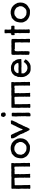

<svg xmlns="http://www.w3.org/2000/svg" viewBox="1762 -2460 700 4265"><g transform="rotate(-90 2112.5 -327.0)"><path d="M236 -424H258Q293 -424 298 -422Q307 -425 324.5 -425Q342 -425 350 -427Q384 -423 407 -427Q413 -425 457 -425Q459 -425 467 -424Q475 -423 479 -424Q480 -424 501 -427Q512 -428 541 -427.5Q570 -427 582 -427Q613 -429 621 -425Q630 -395 619 -353Q622 -336 622.5 -317Q623 -298 622 -271.5Q621 -245 621 -233Q621 -229 622.5 -220Q624 -211 624 -206Q625 -191 625.5 -161.5Q626 -132 626 -123Q626 -121 625 -118.5Q624 -116 624 -115Q624 -111 625 -103.5Q626 -96 625.5 -90.5Q625 -85 623 -80Q625 -75 625 -66.5Q625 -58 627 -53Q627 -16 623 -11H585Q582 -11 574 -10Q566 -9 562.5 -9Q559 -9 553.5 -10Q548 -11 545 -14Q545 -25 546 -52.5Q547 -80 547 -93Q547 -100 546 -114Q545 -128 545 -135Q545 -142 546 -156Q547 -170 547 -178Q547 -184 546 -197Q545 -210 545 -217Q545 -220 546 -225.5Q547 -231 547 -233Q547 -238 546 -248.5Q545 -259 545 -265Q545 -270 544.5 -280Q544 -290 544 -295Q544 -298 544.5 -324.5Q545 -351 542 -354Q537 -357 530 -357.5Q523 -358 516.5 -357.5Q510 -357 501 -358Q498 -357 490.5 -354.5Q483 -352 479 -351Q475 -351 463 -353L446 -356Q443 -355 433 -355Q423 -355 419 -353Q386 -356 381 -353Q377 -349 376.5 -343Q376 -337 377 -327.5Q378 -318 378 -315Q378 -311 377.5 -304.5Q377 -298 377 -295Q377 -291 378.5 -283.5Q380 -276 380 -272Q380 -264 378 -254Q378 -246 375 -238Q381 -188 377 -153Q380 -133 380 -96Q380 -59 381 -49Q386 -16 383 -9Q373 -4 342 -9Q337 -9 328.5 -7Q320 -5 315.5 -5Q311 -5 303 -8Q292 -18 299 -45Q300 -50 299 -70Q298 -90 298 -94Q298 -101 299.5 -116.5Q301 -132 300.5 -143.5Q300 -155 296 -165Q299 -171 299.5 -177.5Q300 -184 299 -194.5Q298 -205 298 -209Q298 -214 298.5 -223Q299 -232 299 -236Q299 -247 297.5 -274Q296 -301 296 -313Q298 -345 293 -354Q289 -356 279 -355.5Q269 -355 266 -358Q249 -353 212.5 -354Q176 -355 158 -351Q154 -351 146 -352Q138 -353 135 -351Q127 -343 132 -307Q132 -297 131.5 -272.5Q131 -248 131 -236Q131 -224 131.5 -209.5Q132 -195 133 -177.5Q134 -160 134 -150V-61Q134 -56 136 -44Q138 -32 137.5 -23.5Q137 -15 134 -8Q126 -3 104 -4Q82 -5 71 -3Q63 -3 52 -12Q48 -28 55 -55Q53 -70 53 -98Q53 -126 53 -132Q53 -194 55 -202Q53 -203 53 -217Q53 -231 53 -233Q53 -234 50 -258Q50 -262 51 -272Q52 -282 52 -287V-315Q52 -321 53 -339Q54 -357 53 -367Q53 -371 52.5 -382Q52 -393 52 -398.5Q52 -404 54 -411.5Q56 -419 60 -424Z M928 -440H980Q993 -436 1017 -432Q1018 -429 1024.5 -428Q1031 -427 1032 -425Q1034 -425 1039.5 -422.5Q1045 -420 1050 -421Q1052 -418 1069 -410Q1073 -408 1079.5 -402Q1086 -396 1089 -394Q1091 -392 1095 -388Q1099 -384 1102 -381Q1103 -380 1107 -378.5Q1111 -377 1113 -375Q1115 -371 1120.5 -364Q1126 -357 1128 -353Q1131 -350 1136 -342.5Q1141 -335 1144 -332L1147 -320Q1148 -318 1150.5 -315Q1153 -312 1154 -310Q1159 -298 1165 -290Q1165 -279 1169 -262Q1173 -245 1173 -236Q1174 -237 1174 -235Q1175 -221 1171 -197Q1170 -192 1169 -179.5Q1168 -167 1166 -162L1151 -126Q1137 -104 1132 -93Q1119 -84 1113 -75Q1101 -66 1094 -58Q1080 -52 1064 -41Q1054 -38 1050 -31Q1037 -27 1035 -23Q1032 -23 1005 -12Q925 -10 901 -16L897 -19H890Q873 -22 842 -38Q828 -44 823 -47Q818 -50 777 -83Q775 -90 767 -100.5Q759 -111 758 -113L747 -135Q747 -136 746 -137Q745 -138 744 -140L733 -168L730 -192Q729 -200 730.5 -214Q732 -228 730 -233Q731 -238 733.5 -254.5Q736 -271 738 -279Q739 -286 741 -293Q743 -300 746 -307.5Q749 -315 750 -320Q751 -324 755.5 -330.5Q760 -337 761 -343Q773 -355 777 -362Q791 -372 794 -380Q796 -384 804 -389Q812 -394 813 -395Q815 -397 820 -404.5Q825 -412 829 -414Q857 -422 862 -422Q870 -426 881 -429Q892 -432 906.5 -435Q921 -438 928 -440ZM925 -359 889 -350Q878 -342 859 -326.5Q840 -311 835 -307Q833 -302 818 -279Q806 -218 808 -202Q812 -194 818 -178Q825 -156 827 -153Q832 -145 844.5 -135Q857 -125 860 -121Q863 -117 870 -113.5Q877 -110 879 -107Q883 -104 901 -96Q903 -96 903 -94Q912 -93 929 -91.5Q946 -90 955 -88Q962 -91 991 -91Q999 -96 1009 -96Q1016 -103 1040 -116Q1044 -122 1053.5 -133Q1063 -144 1068.5 -151Q1074 -158 1080 -169Q1086 -180 1089 -192Q1091 -201 1091 -219Q1091 -237 1092 -244Q1092 -246 1091 -246L1090 -248Q1090 -249 1089 -249Q1083 -266 1064 -304Q1056 -309 1053 -317Q1044 -322 1028 -334Q1023 -336 1013.5 -342Q1004 -348 1001 -350Q976 -361 925 -359Z M1378 -20 1359 -23Q1359 -25 1356 -25L1335 -64Q1333 -69 1328 -77Q1323 -85 1321 -88L1318 -91V-96Q1305 -122 1304 -129Q1303 -132 1298.5 -137Q1294 -142 1293 -146Q1290 -157 1283 -164Q1284 -168 1282 -173Q1280 -178 1280 -181Q1279 -184 1275.5 -188Q1272 -192 1271 -195Q1270 -200 1267.5 -209Q1265 -218 1264 -222Q1257 -238 1249 -247Q1248 -250 1244.5 -254.5Q1241 -259 1238.5 -263.5Q1236 -268 1236 -274Q1217 -302 1214 -304Q1204 -324 1195 -337Q1192 -347 1175 -381Q1166 -418 1179 -432Q1190 -435 1209 -434.5Q1228 -434 1239 -435Q1242 -430 1249 -429Q1250 -428 1257 -413.5Q1264 -399 1269 -394Q1269 -389 1280 -365Q1286 -351 1294 -342Q1295 -336 1299.5 -326.5Q1304 -317 1305 -310Q1311 -300 1322 -275.5Q1333 -251 1340 -239Q1341 -223 1351 -213Q1350 -209 1351.5 -203.5Q1353 -198 1353 -195Q1355 -193 1357.5 -188Q1360 -183 1362.5 -180Q1365 -177 1368 -175Q1373 -175 1375 -177Q1377 -179 1378.5 -184Q1380 -189 1381 -191Q1387 -203 1387 -213Q1390 -217 1406 -254Q1413 -267 1425 -295Q1429 -303 1438.5 -319Q1448 -335 1454 -348Q1460 -361 1463 -375Q1466 -377 1469 -382.5Q1472 -388 1474 -389Q1479 -408 1482 -410Q1484 -423 1490 -429Q1493 -431 1499.5 -432.5Q1506 -434 1509 -435Q1519 -432 1539 -435.5Q1559 -439 1567 -435Q1567 -433 1568 -432Q1569 -431 1569 -430Q1568 -429 1569 -427.5Q1570 -426 1570 -425V-414Q1570 -410 1567.5 -402Q1565 -394 1564 -389Q1554 -376 1540 -337Q1539 -334 1534 -327Q1529 -320 1529 -313Q1516 -297 1506 -274Q1495 -252 1493 -250Q1493 -249 1492 -243.5Q1491 -238 1490 -236Q1489 -231 1479 -219Q1479 -218 1477.5 -213Q1476 -208 1476 -205Q1468 -198 1460 -176Q1457 -172 1452 -162Q1447 -152 1444 -148Q1443 -141 1439 -129Q1438 -126 1427 -110Q1426 -107 1424 -102.5Q1422 -98 1421 -93.5Q1420 -89 1420 -83Q1414 -77 1403 -55Q1400 -51 1395.5 -40.5Q1391 -30 1387 -25Q1380 -23 1378 -20Z M1748 -577Q1739 -560 1715 -550Q1712 -550 1699 -551Q1686 -552 1682 -551Q1666 -562 1660 -574Q1647 -587 1646 -602Q1647 -615 1660 -644Q1664 -646 1685 -657Q1690 -656 1700 -655Q1710 -654 1717 -652.5Q1724 -651 1729 -648Q1750 -629 1748 -577ZM1665 -201 1661 -221Q1661 -226 1662 -236Q1663 -246 1663 -251Q1663 -262 1661 -284Q1661 -289 1659.5 -300Q1658 -311 1658 -316Q1658 -325 1659 -341.5Q1660 -358 1660 -366Q1660 -406 1663 -415Q1726 -423 1740 -410Q1743 -407 1741 -375.5Q1739 -344 1739 -340Q1739 -329 1740.5 -306.5Q1742 -284 1742 -272Q1742 -236 1740 -168Q1740 -164 1741 -158Q1742 -152 1742 -149Q1742 -145 1741 -139Q1740 -133 1740 -130Q1740 -123 1741.5 -109Q1743 -95 1743 -89Q1744 -87 1743 -86Q1742 -85 1742 -84Q1742 -82 1742.5 -68Q1743 -54 1743.5 -45Q1744 -36 1743 -31Q1736 -24 1736 -21Q1733 -19 1728.5 -11.5Q1724 -4 1720 -2Q1675 7 1661 -9Q1663 -24 1661 -84Q1661 -89 1663 -99Q1665 -109 1665 -114Q1665 -123 1664 -140.5Q1663 -158 1663 -173Q1663 -188 1665 -201Z M2035 -424H2057Q2092 -424 2097 -422Q2106 -425 2123.5 -425Q2141 -425 2149 -427Q2183 -423 2206 -427Q2212 -425 2256 -425Q2258 -425 2266 -424Q2274 -423 2278 -424Q2279 -424 2300 -427Q2311 -428 2340 -427.5Q2369 -427 2381 -427Q2412 -429 2420 -425Q2429 -395 2418 -353Q2421 -336 2421.5 -317Q2422 -298 2421 -271.5Q2420 -245 2420 -233Q2420 -229 2421.5 -220Q2423 -211 2423 -206Q2424 -191 2424.5 -161.5Q2425 -132 2425 -123Q2425 -121 2424 -118.5Q2423 -116 2423 -115Q2423 -111 2424 -103.5Q2425 -96 2424.5 -90.5Q2424 -85 2422 -80Q2424 -75 2424 -66.5Q2424 -58 2426 -53Q2426 -16 2422 -11H2384Q2381 -11 2373 -10Q2365 -9 2361.5 -9Q2358 -9 2352.5 -10Q2347 -11 2344 -14Q2344 -25 2345 -52.5Q2346 -80 2346 -93Q2346 -100 2345 -114Q2344 -128 2344 -135Q2344 -142 2345 -156Q2346 -170 2346 -178Q2346 -184 2345 -197Q2344 -210 2344 -217Q2344 -220 2345 -225.5Q2346 -231 2346 -233Q2346 -238 2345 -248.5Q2344 -259 2344 -265Q2344 -270 2343.5 -280Q2343 -290 2343 -295Q2343 -298 2343.5 -324.5Q2344 -351 2341 -354Q2336 -357 2329 -357.5Q2322 -358 2315.5 -357.5Q2309 -357 2300 -358Q2297 -357 2289.5 -354.5Q2282 -352 2278 -351Q2274 -351 2262 -353L2245 -356Q2242 -355 2232 -355Q2222 -355 2218 -353Q2185 -356 2180 -353Q2176 -349 2175.5 -343Q2175 -337 2176 -327.5Q2177 -318 2177 -315Q2177 -311 2176.5 -304.5Q2176 -298 2176 -295Q2176 -291 2177.5 -283.5Q2179 -276 2179 -272Q2179 -264 2177 -254Q2177 -246 2174 -238Q2180 -188 2176 -153Q2179 -133 2179 -96Q2179 -59 2180 -49Q2185 -16 2182 -9Q2172 -4 2141 -9Q2136 -9 2127.5 -7Q2119 -5 2114.5 -5Q2110 -5 2102 -8Q2091 -18 2098 -45Q2099 -50 2098 -70Q2097 -90 2097 -94Q2097 -101 2098.5 -116.5Q2100 -132 2099.5 -143.5Q2099 -155 2095 -165Q2098 -171 2098.5 -177.5Q2099 -184 2098 -194.5Q2097 -205 2097 -209Q2097 -214 2097.5 -223Q2098 -232 2098 -236Q2098 -247 2096.5 -274Q2095 -301 2095 -313Q2097 -345 2092 -354Q2088 -356 2078 -355.5Q2068 -355 2065 -358Q2048 -353 2011.5 -354Q1975 -355 1957 -351Q1953 -351 1945 -352Q1937 -353 1934 -351Q1926 -343 1931 -307Q1931 -297 1930.5 -272.5Q1930 -248 1930 -236Q1930 -224 1930.5 -209.5Q1931 -195 1932 -177.5Q1933 -160 1933 -150V-61Q1933 -56 1935 -44Q1937 -32 1936.5 -23.5Q1936 -15 1933 -8Q1925 -3 1903 -4Q1881 -5 1870 -3Q1862 -3 1851 -12Q1847 -28 1854 -55Q1852 -70 1852 -98Q1852 -126 1852 -132Q1852 -194 1854 -202Q1852 -203 1852 -217Q1852 -231 1852 -233Q1852 -234 1849 -258Q1849 -262 1850 -272Q1851 -282 1851 -287V-315Q1851 -321 1852 -339Q1853 -357 1852 -367Q1852 -371 1851.5 -382Q1851 -393 1851 -398.5Q1851 -404 1853 -411.5Q1855 -419 1859 -424Z M2536 -269 2541 -290Q2547 -309 2555 -313Q2552 -327 2564 -345Q2576 -363 2577 -369Q2581 -371 2586.5 -376.5Q2592 -382 2596 -384Q2598 -388 2604 -393.5Q2610 -399 2612 -402Q2618 -403 2628 -410Q2638 -417 2645 -419Q2650 -423 2664 -426Q2678 -429 2683 -432Q2688 -430 2696.5 -432Q2705 -434 2711 -432Q2719 -434 2732 -434Q2745 -434 2752 -435Q2759 -434 2770.5 -432Q2782 -430 2791 -428.5Q2800 -427 2807 -424Q2812 -423 2815.5 -417.5Q2819 -412 2821 -411Q2824 -410 2847 -406Q2850 -404 2854.5 -398.5Q2859 -393 2864 -390Q2869 -387 2875 -386Q2877 -382 2881 -374Q2885 -366 2886 -362Q2899 -348 2913 -326Q2915 -315 2929 -280Q2930 -275 2930 -264.5Q2930 -254 2931 -246Q2932 -238 2935 -233Q2935 -207 2929 -203Q2915 -202 2902.5 -202.5Q2890 -203 2875 -202.5Q2860 -202 2851 -200Q2840 -203 2805 -201Q2770 -199 2757 -200Q2753 -200 2748 -201.5Q2743 -203 2739 -203Q2724 -202 2693.5 -201.5Q2663 -201 2648 -200Q2644 -200 2637 -200.5Q2630 -201 2624.5 -200.5Q2619 -200 2615 -197Q2612 -192 2617 -176Q2610 -163 2621 -138Q2624 -131 2635.5 -119.5Q2647 -108 2651 -101Q2662 -96 2678 -82Q2716 -68 2719 -68Q2752 -66 2776 -72Q2792 -80 2803 -82Q2826 -98 2853 -124L2866 -150Q2880 -150 2897 -135Q2910 -130 2924 -118Q2925 -98 2907.5 -79Q2890 -60 2888 -55Q2854 -27 2836 -16Q2801 -4 2796 -1Q2791 -1 2780.5 1Q2770 3 2763 3Q2759 4 2749.5 3Q2740 2 2736 2Q2732 2 2722.5 3Q2713 4 2708 3Q2701 3 2688 1Q2675 -1 2669 -1Q2662 -5 2644.5 -11.5Q2627 -18 2620 -23Q2596 -50 2590 -53Q2579 -71 2574 -75L2566 -83Q2560 -91 2551.5 -114.5Q2543 -138 2539 -145Q2538 -150 2537 -158.5Q2536 -167 2535 -174Q2534 -181 2533 -187V-224Q2532 -229 2535 -233Q2538 -237 2538 -239Q2533 -252 2536 -269ZM2848 -282Q2847 -285 2843.5 -293Q2840 -301 2840 -307Q2827 -326 2810 -343Q2796 -351 2790 -356Q2775 -357 2762 -364Q2755 -363 2743 -365Q2731 -367 2727 -367Q2719 -367 2705 -363Q2691 -359 2684 -359Q2681 -356 2674 -353Q2667 -350 2665 -348Q2658 -341 2654 -340Q2652 -335 2648.5 -331Q2645 -327 2640 -322.5Q2635 -318 2632 -315Q2632 -314 2625.5 -299Q2619 -284 2620 -271Q2626 -266 2650 -266Q2653 -266 2663.5 -265Q2674 -264 2680 -265Q2684 -265 2692 -266.5Q2700 -268 2702 -268Q2703 -268 2706 -267Q2709 -266 2711 -266Q2713 -266 2716 -267Q2719 -268 2721 -268Q2751 -268 2763 -265Q2766 -266 2803 -266Q2836 -266 2847 -274Q2846 -277 2847 -278.5Q2848 -280 2848 -282Z M3107 -96 3110 -77Q3105 -23 3095 -20Q3088 -18 3062.5 -22Q3037 -26 3030 -31Q3028 -34 3028 -56.5Q3028 -79 3028 -82Q3028 -86 3027 -95.5Q3026 -105 3026.5 -111.5Q3027 -118 3030 -124Q3028 -133 3028 -150V-161Q3027 -171 3029 -192Q3031 -213 3031 -222Q3031 -230 3029.5 -246.5Q3028 -263 3028 -271Q3028 -276 3028 -286Q3028 -296 3028 -304Q3028 -312 3028 -320Q3028 -323 3029 -329Q3030 -335 3029.5 -339Q3029 -343 3027 -347Q3030 -358 3027 -394Q3031 -413 3036 -419Q3047 -426 3083 -424Q3091 -423 3105 -424Q3119 -425 3126 -425Q3131 -425 3141 -423.5Q3151 -422 3156 -422Q3166 -422 3187 -423.5Q3208 -425 3219 -425Q3220 -425 3223 -424.5Q3226 -424 3228 -424Q3230 -424 3235.5 -425Q3241 -426 3245.5 -425.5Q3250 -425 3254 -422Q3262 -425 3285.5 -424Q3309 -423 3320 -425Q3328 -423 3345 -423Q3362 -423 3370 -422Q3373 -420 3381 -399Q3382 -390 3381 -375Q3380 -360 3380 -356Q3380 -349 3381 -334.5Q3382 -320 3381 -312Q3381 -308 3379.5 -303Q3378 -298 3378 -296Q3378 -293 3379 -287Q3380 -281 3380 -277Q3380 -274 3379 -268Q3378 -262 3378 -260Q3378 -249 3379.5 -227.5Q3381 -206 3381 -195Q3381 -183 3380.5 -170Q3380 -157 3379 -141Q3378 -125 3378 -116Q3378 -113 3379.5 -108.5Q3381 -104 3381 -102Q3380 -97 3383 -39Q3385 -17 3377 -11Q3370 -10 3349 -11.5Q3328 -13 3318 -11Q3313 -10 3308.5 -13Q3304 -16 3303 -16Q3298 -30 3304 -64V-85Q3304 -93 3303.5 -111Q3303 -129 3303 -138Q3302 -141 3303 -146Q3304 -151 3304 -153Q3304 -156 3302.5 -162Q3301 -168 3301 -172Q3301 -174 3302 -178Q3303 -182 3303 -184Q3301 -194 3301 -197Q3301 -203 3303.5 -216.5Q3306 -230 3306 -238Q3306 -245 3304.5 -260.5Q3303 -276 3303 -284Q3303 -288 3303 -313.5Q3303 -339 3301 -343Q3296 -347 3290 -348Q3284 -349 3274.5 -348Q3265 -347 3262 -347Q3252 -346 3232 -347Q3212 -348 3205 -348H3197Q3193 -348 3178.5 -347.5Q3164 -347 3159 -348Q3154 -349 3147.5 -353.5Q3141 -358 3137 -359Q3133 -359 3131 -353.5Q3129 -348 3124 -348Q3111 -343 3110 -340Q3109 -334 3108 -307.5Q3107 -281 3105 -268Q3108 -263 3108.5 -257Q3109 -251 3108 -242.5Q3107 -234 3107 -230Q3107 -223 3109 -206.5Q3111 -190 3110 -181Q3110 -177 3108.5 -169Q3107 -161 3107 -157Q3106 -141 3110 -115Q3111 -111 3109 -105Q3107 -99 3107 -96Z M3591 -220V-213Q3590 -201 3590 -187.5Q3590 -174 3590.5 -157.5Q3591 -141 3591 -132Q3591 -128 3590 -119.5Q3589 -111 3589 -107Q3589 -104 3591.5 -86Q3594 -68 3591 -63Q3598 -38 3594 -25Q3572 -8 3518 -17Q3516 -20 3513 -27.5Q3510 -35 3509 -36Q3510 -39 3509.5 -46.5Q3509 -54 3509 -57Q3509 -59 3510.5 -63.5Q3512 -68 3512 -71Q3512 -79 3510 -123Q3510 -126 3511 -131Q3512 -136 3512 -138Q3512 -140 3511 -145Q3510 -150 3510 -153Q3510 -154 3511 -158.5Q3512 -163 3512 -165Q3512 -173 3510.5 -193Q3509 -213 3510 -224Q3512 -250 3509 -258Q3510 -261 3511.5 -267.5Q3513 -274 3514 -276Q3509 -318 3509 -326Q3509 -328 3510 -334.5Q3511 -341 3510.5 -345.5Q3510 -350 3507 -354Q3500 -358 3489 -354Q3478 -350 3474 -351Q3471 -351 3469.5 -353.5Q3468 -356 3467 -360Q3466 -364 3465 -365V-384Q3465 -388 3464.5 -396.5Q3464 -405 3464.5 -412Q3465 -419 3468 -424Q3473 -427 3484.5 -427.5Q3496 -428 3501 -430Q3509 -436 3509 -466Q3509 -473 3509.5 -486.5Q3510 -500 3510 -507Q3510 -515 3507.5 -529.5Q3505 -544 3506 -551Q3506 -556 3508 -565Q3510 -574 3510 -575Q3518 -577 3550 -577Q3581 -577 3586 -575Q3595 -557 3586 -501Q3589 -491 3588.5 -465Q3588 -439 3594 -432Q3605 -426 3629 -427.5Q3653 -429 3666 -427Q3672 -423 3673 -406Q3674 -389 3676 -384Q3674 -362 3668 -356Q3657 -353 3631.5 -355.5Q3606 -358 3594 -356Q3591 -351 3591 -324Q3589 -296 3589 -282Q3592 -243 3592 -241Q3592 -238 3591.5 -231Q3591 -224 3591 -220Z M3944 -440H3996Q4009 -436 4033 -432Q4034 -429 4040.5 -428Q4047 -427 4048 -425Q4050 -425 4055.5 -422.5Q4061 -420 4066 -421Q4068 -418 4085 -410Q4089 -408 4095.5 -402Q4102 -396 4105 -394Q4107 -392 4111 -388Q4115 -384 4118 -381Q4119 -380 4123 -378.5Q4127 -377 4129 -375Q4131 -371 4136.5 -364Q4142 -357 4144 -353Q4147 -350 4152 -342.5Q4157 -335 4160 -332L4163 -320Q4164 -318 4166.5 -315Q4169 -312 4170 -310Q4175 -298 4181 -290Q4181 -279 4185 -262Q4189 -245 4189 -236Q4190 -237 4190 -235Q4191 -221 4187 -197Q4186 -192 4185 -179.5Q4184 -167 4182 -162L4167 -126Q4153 -104 4148 -93Q4135 -84 4129 -75Q4117 -66 4110 -58Q4096 -52 4080 -41Q4070 -38 4066 -31Q4053 -27 4051 -23Q4048 -23 4021 -12Q3941 -10 3917 -16L3913 -19H3906Q3889 -22 3858 -38Q3844 -44 3839 -47Q3834 -50 3793 -83Q3791 -90 3783 -100.5Q3775 -111 3774 -113L3763 -135Q3763 -136 3762 -137Q3761 -138 3760 -140L3749 -168L3746 -192Q3745 -200 3746.5 -214Q3748 -228 3746 -233Q3747 -238 3749.5 -254.5Q3752 -271 3754 -279Q3755 -286 3757 -293Q3759 -300 3762 -307.5Q3765 -315 3766 -320Q3767 -324 3771.5 -330.5Q3776 -337 3777 -343Q3789 -355 3793 -362Q3807 -372 3810 -380Q3812 -384 3820 -389Q3828 -394 3829 -395Q3831 -397 3836 -404.5Q3841 -412 3845 -414Q3873 -422 3878 -422Q3886 -426 3897 -429Q3908 -432 3922.5 -435Q3937 -438 3944 -440ZM3941 -359 3905 -350Q3894 -342 3875 -326.5Q3856 -311 3851 -307Q3849 -302 3834 -279Q3822 -218 3824 -202Q3828 -194 3834 -178Q3841 -156 3843 -153Q3848 -145 3860.5 -135Q3873 -125 3876 -121Q3879 -117 3886 -113.5Q3893 -110 3895 -107Q3899 -104 3917 -96Q3919 -96 3919 -94Q3928 -93 3945 -91.5Q3962 -90 3971 -88Q3978 -91 4007 -91Q4015 -96 4025 -96Q4032 -103 4056 -116Q4060 -122 4069.5 -133Q4079 -144 4084.5 -151Q4090 -158 4096 -169Q4102 -180 4105 -192Q4107 -201 4107 -219Q4107 -237 4108 -244Q4108 -246 4107 -246L4106 -248Q4106 -249 4105 -249Q4099 -266 4080 -304Q4072 -309 4069 -317Q4060 -322 4044 -334Q4039 -336 4029.5 -342Q4020 -348 4017 -350Q3992 -361 3941 -359Z"/></g></svg>

Font: FuturaRenner
Style: Regular
Weight: 400
Designer: Bastien Sozeau
Foundry: NBR — Bastien Sozeau
Version: Version 2.001;PS 002.001;hotconv 1.0.88;makeotf.lib2.5.64775